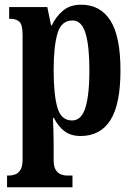

<svg xmlns="http://www.w3.org/2000/svg" viewBox="-20 -566 570 816"><path d="M10 230V180H20Q31 180 44 175.5Q57 171 66.5 156.5Q76 142 76 113V-417Q76 -462 62 -474Q48 -486 25 -486H19V-536H181L197 -458H200Q218 -496 248 -521Q278 -546 325 -546Q406 -546 449 -479Q492 -412 492 -267Q492 -122 449 -55Q406 12 323 12Q281 12 254 -8.5Q227 -29 209 -65H205Q206 -42 207 -13.5Q208 15 208 48V114Q208 143 217.5 157Q227 171 240 175.5Q253 180 263 180H288V230ZM286 -54Q326 -54 343 -108.5Q360 -163 360 -268Q360 -370 343.5 -424.5Q327 -479 288 -479Q240 -479 224 -423Q208 -367 208 -269Q208 -163 224 -108.5Q240 -54 286 -54Z"/></svg>

Font: Noto Serif Ethiopic ExtraCondensed
Style: Bold
Weight: 700
Width: 2
Designer: Monotype Design Team
Foundry: Monotype Imaging Inc.
Version: Version 2.102; ttfautohint (v1.8.4.7-5d5b)